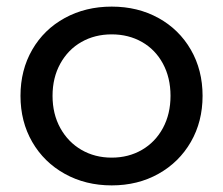

<svg xmlns="http://www.w3.org/2000/svg" viewBox="-20 -555 675 581"><path d="M42 -265Q42 -343 77.5 -404.5Q113 -466 176 -500.5Q239 -535 318 -535Q397 -535 459.5 -500.5Q522 -466 557.5 -404.5Q593 -343 593 -265Q593 -187 557.5 -125.5Q522 -64 459.5 -29Q397 6 318 6Q239 6 176 -29Q113 -64 77.5 -125.5Q42 -187 42 -265ZM496 -265Q496 -320 473 -362.5Q450 -405 409.5 -428Q369 -451 318 -451Q267 -451 226.5 -428Q186 -405 162.5 -362.5Q139 -320 139 -265Q139 -210 162.5 -167.5Q186 -125 226.5 -101.5Q267 -78 318 -78Q369 -78 409.5 -101.5Q450 -125 473 -167.5Q496 -210 496 -265Z"/></svg>

Font: APTA Sans Medium
Style: Bold
Weight: 500
Version: Version 7.200